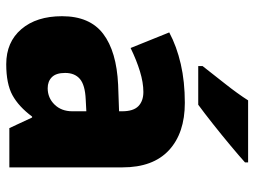

<svg xmlns="http://www.w3.org/2000/svg" viewBox="-120 -686 816 616"><g transform="rotate(90 288.0 -378.0)"><path d="M310 -563Q407 -563 462 -512Q517 -461 517 -363V0H391L357 -73H354Q322 -30 285.5 -10Q249 10 186 10Q115 10 73.5 -38.5Q32 -87 32 -169Q32 -258 88.5 -301Q145 -344 252 -349L337 -352V-362Q337 -398 320.5 -414Q304 -430 275 -430Q245 -430 209 -419Q173 -408 134 -389L84 -513Q129 -537 185.5 -550Q242 -563 310 -563ZM299 -245Q253 -243 233.5 -226.5Q214 -210 214 -179Q214 -150 227.5 -136.5Q241 -123 263 -123Q294 -123 315.5 -145Q337 -167 337 -202V-247ZM501 -756Q481 -738 447.5 -710Q414 -682 378 -653.5Q342 -625 316 -606H192V-620Q217 -652 249 -692.5Q281 -733 302 -766H501Z"/></g></svg>

Font: Noto Sans Sinhala UI SemiCondensed Black
Style: Regular
Weight: 900
Width: 4
Designer: Jelle Bosma - Monotype Design Team
Foundry: Monotype Imaging Inc.
Version: Version 2.006; ttfautohint (v1.8.4.7-5d5b)